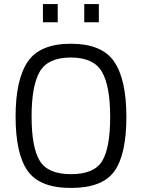

<svg xmlns="http://www.w3.org/2000/svg" viewBox="-20 -918 700 948"><path d="M136 -343Q136 -191 176 -124.5Q216 -58 330.5 -58Q445 -58 484.5 -123Q524 -188 524 -341Q524 -494 483 -564Q442 -634 329.5 -634Q217 -634 176.5 -564.5Q136 -495 136 -343ZM604 -341Q604 -156 545 -73Q486 10 330.5 10Q175 10 116 -75Q57 -160 57 -342.5Q57 -525 117 -613.5Q177 -702 330 -702Q483 -702 543.5 -614Q604 -526 604 -341ZM192 -808V-898H265V-808ZM396 -808V-898H468V-808Z"/></svg>

Font: TitilliumWeb-Regular
Style: Regular
Weight: 400
Version: Version 1.001;PS 57.000;hotconv 1.0.70;makeotf.lib2.5.55311